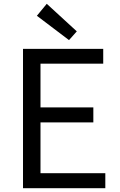

<svg xmlns="http://www.w3.org/2000/svg" viewBox="-20 -990 629 1010"><path d="M101 0H534V-79H193V-346H471V-425H193V-655H523V-733H101ZM343 -779 384 -825 226 -970 174 -907Z"/></svg>

Font: Noto Sans Mono CJK SC
Style: Regular
Weight: 400
Designer: Ryoko NISHIZUKA 西塚涼子 (kana, bopomofo & ideographs); Paul D. Hunt (Latin, Greek & Cyrillic); Sandoll Communications 산돌커뮤니
Foundry: Adobe
Version: Version 2.004;hotconv 1.0.118;makeotfexe 2.5.65603